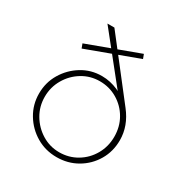

<svg xmlns="http://www.w3.org/2000/svg" viewBox="-161 -799 890 933"><g transform="rotate(30 284.0 -333.0)"><path d="M285 10Q222 10 170.5 -20.5Q119 -51 88 -102.5Q57 -154 57 -216Q57 -278 87.5 -329Q118 -380 168.5 -411Q219 -442 280 -442Q304 -442 326.5 -437Q349 -432 370 -423Q391 -414 409 -401L399 -396L175 -676H214L456 -365Q511 -295 511 -215Q511 -152 481 -101Q451 -50 399.5 -20Q348 10 285 10ZM284 -17Q338 -17 382.5 -43.5Q427 -70 453 -115.5Q479 -161 479 -216Q479 -272 453 -317Q427 -362 382.5 -388.5Q338 -415 284 -415Q231 -415 186.5 -388Q142 -361 115.5 -315.5Q89 -270 89 -216Q89 -162 115.5 -117Q142 -72 186.5 -44.5Q231 -17 284 -17ZM127 -508 118 -532 402 -637 411 -613Z"/></g></svg>

Font: Outfit Thin
Style: Regular
Weight: 100
Designer: Rodrigo Fuenzalida
Foundry: fragTYPE
Version: Version 1.000